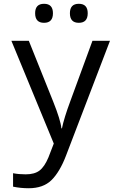

<svg xmlns="http://www.w3.org/2000/svg" viewBox="-20 -751 640 1011"><path d="M40 -536.1H131.8L259.8 -216.8Q299.8 -116.7 303.2 -75.2H306.2Q317.4 -129.9 350.1 -217.8L466.8 -536.1H559.1L327.1 69.8Q294.4 154.8 251 197.5Q207.5 240.2 130.9 240.2Q88.9 240.2 48.8 231.9V161.1Q79.1 167 115.2 167Q162.1 167 188.2 147Q214.4 127 234.9 78.1L263.2 4.9ZM211.9 -731Q258.8 -731 258.8 -681.2Q258.8 -630.9 211.9 -630.9Q165 -630.9 165 -681.2Q165 -731 211.9 -731ZM395 -731Q441.9 -731 441.9 -681.2Q441.9 -630.9 395 -630.9Q348.1 -630.9 348.1 -681.2Q348.1 -731 395 -731Z"/></svg>

Font: Droid Sans Mono
Style: Regular
Weight: 400
Monospace: yes
Foundry: Ascender Corporation
Version: Version 1.00 build 112